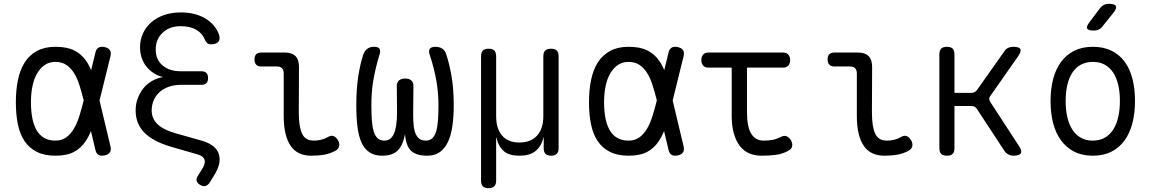

<svg xmlns="http://www.w3.org/2000/svg" viewBox="-20 -805 6040 1005"><path d="M558 -40Q563 -20 555.5 -8Q548 4 528 8.5Q508 13 495.5 5.5Q483 -2 479 -22L456 -119Q444 -89 428 -66Q405 -30 367.5 -10Q330 10 270 10Q213 10 173 -10Q133 -30 108.5 -66.5Q84 -103 73.5 -154.5Q63 -206 63 -270Q63 -334 74 -387Q85 -440 109.5 -478.5Q134 -517 174 -538.5Q214 -560 270 -560Q330 -560 367.5 -541.5Q405 -523 429 -489Q445 -467 457 -438L479 -528Q483 -548 495.5 -555.5Q508 -563 528 -558.5Q548 -554 555.5 -542Q563 -530 558 -510L501 -279ZM418 -280 417 -284Q407 -324 395.5 -360Q384 -396 367.5 -422.5Q351 -449 327.5 -465Q304 -481 270 -481Q238 -481 214.5 -465Q191 -449 174.5 -421Q158 -393 150 -354.5Q142 -316 142 -270Q142 -224 149 -187.5Q156 -151 171 -124.5Q186 -98 210.5 -83.5Q235 -69 270 -69Q304 -69 327.5 -86.5Q351 -104 367.5 -132.5Q384 -161 395.5 -198Q407 -235 417 -275Z M1052 -598Q1040 -630 1007.5 -649Q975 -668 926 -668Q867 -668 831 -633.5Q795 -599 795 -546Q795 -493 831 -462.5Q867 -432 926 -432H1034Q1052 -432 1060.5 -423Q1069 -414 1069 -397Q1069 -379 1060.5 -370Q1052 -361 1034 -361H928Q894 -361 865.5 -351.5Q837 -342 817 -324.5Q797 -307 785.5 -282Q774 -257 774 -227Q774 -185 804 -155.5Q834 -126 897 -108L1042 -67Q1076 -56 1097 -39Q1118 -22 1125.5 1.5Q1133 25 1127 52.5Q1121 80 1102 111L1078 150Q1068 165 1055.5 168.5Q1043 172 1028 163Q1013 154 1009.5 142Q1006 130 1016 115L1042 73Q1056 49 1050.5 31Q1045 13 1017 4L875 -37Q780 -65 735 -111.5Q690 -158 690 -227Q690 -260 700.5 -289Q711 -318 729.5 -341.5Q748 -365 774.5 -380.5Q801 -396 833 -402Q806 -408 784 -422.5Q762 -437 746 -457Q730 -477 721.5 -503Q713 -529 713 -557Q713 -597 728.5 -630.5Q744 -664 772 -688.5Q800 -713 839.5 -726.5Q879 -740 926 -740Q1002 -740 1054.5 -708.5Q1107 -677 1126 -625Q1130 -614 1129.5 -604Q1129 -594 1124 -587.5Q1119 -581 1109 -577Q1099 -573 1085 -573Q1072 -573 1065 -579Q1058 -585 1052 -598Z M1544 -218Q1544 -142 1561 -105.5Q1578 -69 1622 -69Q1641 -69 1659 -73Q1677 -77 1695 -87Q1712 -98 1726 -92.5Q1740 -87 1749 -71Q1759 -53 1755 -38.5Q1751 -24 1734 -15Q1708 -1 1677.5 4.5Q1647 10 1609 10Q1575 10 1548 -2Q1521 -14 1502.5 -40Q1484 -66 1474.5 -105.5Q1465 -145 1465 -200V-420Q1465 -439 1456 -448Q1447 -457 1428 -457H1348Q1330 -457 1321 -466.5Q1312 -476 1312 -494Q1312 -512 1321 -521Q1330 -530 1348 -530H1470Q1508 -530 1526.5 -511.5Q1545 -493 1545 -455Z M2259 -560Q2281 -560 2295.5 -550Q2310 -540 2316 -520Q2332 -472 2343.5 -406Q2355 -340 2355 -254Q2355 -194 2348 -145.5Q2341 -97 2325 -62.5Q2309 -28 2282.5 -9Q2256 10 2215 10Q2160 10 2132.5 -15Q2105 -40 2100 -103Q2089 -43 2061 -16.5Q2033 10 1981 10Q1940 10 1913.5 -8Q1887 -26 1872 -59.5Q1857 -93 1851 -142Q1845 -191 1845 -254Q1845 -341 1855.5 -407Q1866 -473 1882 -521Q1889 -540 1903 -550Q1917 -560 1938 -560Q1959 -560 1966 -550.5Q1973 -541 1967 -521Q1955 -482 1947 -447.5Q1939 -413 1933.5 -381Q1928 -349 1926 -317.5Q1924 -286 1924 -251Q1924 -208 1926.5 -174.5Q1929 -141 1936 -117.5Q1943 -94 1956.5 -81.5Q1970 -69 1991 -69Q2015 -69 2028.5 -84Q2042 -99 2048.5 -123.5Q2055 -148 2057 -179.5Q2059 -211 2058 -246L2057 -352Q2056 -373 2068 -383.5Q2080 -394 2101 -394Q2122 -394 2133.5 -383.5Q2145 -373 2144 -352L2143 -243Q2142 -203 2143.5 -170.5Q2145 -138 2151.5 -116Q2158 -94 2171.5 -81.5Q2185 -69 2209 -69Q2230 -69 2243 -81.5Q2256 -94 2263 -117.5Q2270 -141 2272.5 -174.5Q2275 -208 2275 -251Q2275 -286 2272.5 -317Q2270 -348 2264.5 -380Q2259 -412 2250.5 -446Q2242 -480 2229 -519Q2222 -540 2230 -550Q2238 -560 2259 -560Z M2537 180Q2517 180 2507.5 170.5Q2498 161 2498 140V-510Q2498 -531 2507.5 -540.5Q2517 -550 2537.5 -550Q2558 -550 2567.5 -540.5Q2577 -531 2577 -510V-197Q2577 -131 2608.5 -95Q2640 -59 2699 -59Q2758 -59 2791 -95Q2824 -131 2824 -197V-510Q2824 -531 2834 -540.5Q2844 -550 2864 -550Q2884 -550 2894 -540.5Q2904 -531 2904 -510V-29Q2904 -9 2894 0.5Q2884 10 2864.5 10Q2845 10 2835.5 0.5Q2826 -9 2826 -29V-88Q2825 -88 2823 -79Q2812 -37 2782 -13.5Q2752 10 2698.5 10Q2645 10 2617.5 -13.5Q2590 -37 2580 -79Q2578 -88 2577.5 -88Q2577 -88 2577 -78V140Q2577 161 2567 170.5Q2557 180 2537 180Z M3558 -40Q3563 -20 3555.5 -8Q3548 4 3528 8.5Q3508 13 3495.5 5.5Q3483 -2 3479 -22L3456 -119Q3444 -89 3428 -66Q3405 -30 3367.5 -10Q3330 10 3270 10Q3213 10 3173 -10Q3133 -30 3108.5 -66.5Q3084 -103 3073.5 -154.5Q3063 -206 3063 -270Q3063 -334 3074 -387Q3085 -440 3109.5 -478.5Q3134 -517 3174 -538.5Q3214 -560 3270 -560Q3330 -560 3367.5 -541.5Q3405 -523 3429 -489Q3445 -467 3457 -438L3479 -528Q3483 -548 3495.5 -555.5Q3508 -563 3528 -558.5Q3548 -554 3555.5 -542Q3563 -530 3558 -510L3501 -279ZM3418 -280 3417 -284Q3407 -324 3395.5 -360Q3384 -396 3367.5 -422.5Q3351 -449 3327.5 -465Q3304 -481 3270 -481Q3238 -481 3214.5 -465Q3191 -449 3174.5 -421Q3158 -393 3150 -354.5Q3142 -316 3142 -270Q3142 -224 3149 -187.5Q3156 -151 3171 -124.5Q3186 -98 3210.5 -83.5Q3235 -69 3270 -69Q3304 -69 3327.5 -86.5Q3351 -104 3367.5 -132.5Q3384 -161 3395.5 -198Q3407 -235 3417 -275Z M4080 -530Q4097 -530 4106.5 -519Q4116 -508 4116 -490.5Q4116 -473 4106.5 -462Q4097 -451 4080 -451H3890V-218Q3890 -142 3912 -105.5Q3934 -69 3977 -69Q4001 -69 4021.5 -72.5Q4042 -76 4065 -87Q4083 -97 4096.5 -92Q4110 -87 4120 -71Q4130 -53 4126 -38Q4122 -23 4105 -15Q4075 1 4041.5 5.5Q4008 10 3965 10Q3931 10 3902.5 -2Q3874 -14 3853.5 -40Q3833 -66 3821.5 -105.5Q3810 -145 3810 -200V-451H3687Q3670 -451 3660.5 -462Q3651 -473 3651 -490.5Q3651 -508 3660.5 -519Q3670 -530 3687 -530Z M4544 -218Q4544 -142 4561 -105.5Q4578 -69 4622 -69Q4641 -69 4659 -73Q4677 -77 4695 -87Q4712 -98 4726 -92.5Q4740 -87 4749 -71Q4759 -53 4755 -38.5Q4751 -24 4734 -15Q4708 -1 4677.5 4.5Q4647 10 4609 10Q4575 10 4548 -2Q4521 -14 4502.5 -40Q4484 -66 4474.5 -105.5Q4465 -145 4465 -200V-420Q4465 -439 4456 -448Q4447 -457 4428 -457H4348Q4330 -457 4321 -466.5Q4312 -476 4312 -494Q4312 -512 4321 -521Q4330 -530 4348 -530H4470Q4508 -530 4526.5 -511.5Q4545 -493 4545 -455Z M4936 10Q4916 10 4906.5 0.5Q4897 -9 4897 -30V-520Q4897 -541 4906.5 -550.5Q4916 -560 4937 -560Q4957 -560 4966.5 -550.5Q4976 -541 4976 -520V-319H5065Q5074 -319 5081.5 -323Q5089 -327 5094 -334L5236 -535Q5244 -548 5256 -554Q5268 -560 5284 -560Q5315 -560 5321 -548Q5327 -536 5309 -510L5164 -303Q5158 -296 5158 -288Q5158 -280 5163 -272L5313 -42Q5331 -16 5323.5 -3Q5316 10 5285 10Q5270 10 5258 3.5Q5246 -3 5237 -16L5094 -234Q5089 -242 5082 -246Q5075 -250 5065 -250H4976V-30Q4976 -9 4966.5 0.5Q4957 10 4936 10Z M5700 10Q5644 10 5603 -11Q5562 -32 5534 -70Q5506 -108 5492.5 -160.5Q5479 -213 5479 -276Q5479 -339 5492.5 -391Q5506 -443 5533.5 -480.5Q5561 -518 5602.5 -539Q5644 -560 5701 -560Q5757 -560 5799 -539Q5841 -518 5868 -480.5Q5895 -443 5908 -391Q5921 -339 5921 -277Q5921 -213 5907.5 -160.5Q5894 -108 5866.5 -70Q5839 -32 5797.5 -11Q5756 10 5700 10ZM5700 -69Q5736 -69 5762.5 -84Q5789 -99 5806.5 -126Q5824 -153 5833 -191.5Q5842 -230 5842 -277Q5842 -322 5833.5 -359.5Q5825 -397 5807.5 -424Q5790 -451 5763.5 -466Q5737 -481 5701 -481Q5664 -481 5637 -466Q5610 -451 5592.5 -424Q5575 -397 5566.5 -359Q5558 -321 5558 -275Q5558 -229 5567 -191Q5576 -153 5593.5 -126Q5611 -99 5637.5 -84Q5664 -69 5700 -69ZM5751 -667Q5742 -655 5730.5 -650Q5719 -645 5705 -645Q5676 -645 5670.5 -655.5Q5665 -666 5683 -689L5737 -761Q5746 -773 5757.5 -779Q5769 -785 5784 -785Q5815 -785 5821 -773.5Q5827 -762 5808 -738Z"/></svg>

Font: Maple Mono Light
Style: Regular
Weight: 300
Monospace: yes
Designer: subframe7536
Version: Version 7.000